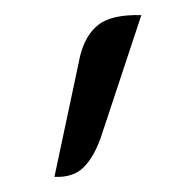

<svg xmlns="http://www.w3.org/2000/svg" viewBox="-20 -730 259 254"><path d="M86 -656Q93 -684 110.5 -697.5Q128 -711 167 -710L113 -547Q104 -522 90.5 -508.5Q77 -495 52 -496Z"/></svg>

Font: K2D ExtraLight
Style: Regular
Weight: 275
Designer: Katatrad Aksorn Co.,Ltd.
Foundry: Cadson Demak Co.,Ltd.
Version: Version 1.000; ttfautohint (v1.6)